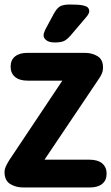

<svg xmlns="http://www.w3.org/2000/svg" viewBox="-22 -830 492 850"><path d="M254 -473 19 -121Q8 -103 3 -91.5Q-2 -80 -2 -69Q-2 -31 23 -15.5Q48 0 81 0H375Q411 0 430.5 -16Q450 -32 450 -61Q450 -90 430.5 -106.5Q411 -123 375 -123H175L413 -477Q425 -494 429.5 -505.5Q434 -517 434 -529Q435 -565 411 -580.5Q387 -596 353 -596H100Q64 -596 44.5 -580Q25 -564 25 -535Q25 -506 44.5 -489.5Q64 -473 100 -473ZM373 -780Q373 -790 367 -796.5Q361 -803 343 -806.5Q325 -810 287 -810Q257 -810 242.5 -801Q228 -792 214 -765L178 -698Q171 -683 171 -673Q171 -661 183.5 -651.5Q196 -642 221 -642Q249 -642 263.5 -649.5Q278 -657 300 -684L363 -758Q373 -771 373 -780Z"/></svg>

Font: Beiruti ExtraBold
Style: Regular
Weight: 800
Designer: Arlette Boutros
Foundry: Boutros
Version: Version 1.41